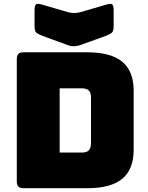

<svg xmlns="http://www.w3.org/2000/svg" viewBox="-20 -997 786 1017"><path d="M442 0H105Q86 0 77.5 -8.5Q69 -17 69 -36V-684Q69 -703 77.5 -711.5Q86 -720 105 -720H442Q567 -720 627.5 -670Q688 -620 688 -516V-204Q688 -100 627.5 -50Q567 0 442 0ZM296 -529V-189H415Q439 -189 450.5 -201Q462 -213 462 -238V-481Q462 -506 450.5 -517.5Q439 -529 415 -529ZM404 -932 541 -972Q566 -980 574 -974Q582 -968 582 -941V-860Q582 -833 573.5 -825Q565 -817 541 -807L413 -761Q404 -757 393.5 -755Q383 -753 374 -752Q365 -752 357 -753Q349 -754 342 -757L205 -807Q180 -817 171.5 -825Q163 -833 163 -860V-941Q163 -968 171 -974Q179 -980 205 -972L342 -932Q359 -928 373 -928Q387 -928 404 -932Z"/></svg>

Font: Bungee
Style: Regular
Weight: 400
Designer: David Jonathan Ross
Foundry: David Jonathan Ross
Version: Version 1.000;PS 1.0;hotconv 1.0.72;makeotf.lib2.5.5900